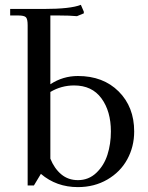

<svg xmlns="http://www.w3.org/2000/svg" viewBox="-20 -766 612 793"><path d="M22 -702.1V-729H160.2Q272 -729 314 -746.1L326.2 -717.8V-710.9L297.9 -699.2Q268.1 -702.1 221.2 -702.1H188V-418Q239.7 -452.1 301.8 -452.1Q406.2 -452.1 470.2 -388.2Q534.2 -324.2 534.2 -223.1Q534.2 -160.2 505.6 -107.9Q477.1 -55.7 423.3 -24.4Q369.6 6.8 301.8 6.8Q212.9 6.8 148.9 -47.9L120.1 0H94.2V-662.1Q94.2 -687 87.2 -694.6Q80.1 -702.1 55.2 -702.1ZM188 -110.8Q204.1 -70.3 232.9 -46.1Q261.7 -22 301.8 -22Q346.2 -22 377.9 -52.2Q409.7 -82.5 423.8 -127Q438 -171.4 438 -223.1Q438 -306.6 398.9 -359.9Q359.9 -413.1 286.1 -413.1Q233.4 -413.1 188 -386.2Z"/></svg>

Font: Dihjauti S
Style: Bold
Weight: 700
Designer: T. Christopher White
Version: Version 3.0.0